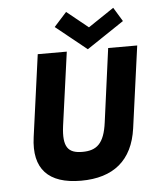

<svg xmlns="http://www.w3.org/2000/svg" viewBox="-48 -649 561 698"><g transform="rotate(-5 233.0 -300.0)"><path d="M466 -464H360L324 -196C314 -119 286 -96 234 -96C182 -96 162 -119 172 -196L209 -464H103L62 -165C46 -50 101 8 220 8C339 8 409 -50 425 -165ZM422 -557 391 -608 297 -545 219 -608 173 -557 286 -466Z"/></g></svg>

Font: Hussar Tani
Style: Kurs
Weight: 700
Foundry: Cannot Into Space Fonts
Version: Version 0.92